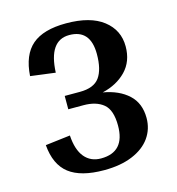

<svg xmlns="http://www.w3.org/2000/svg" viewBox="-98 -709 741 806"><g transform="rotate(-15 273.0 -306.5)"><path d="M485 -154Q485 -106 458.5 -68.5Q432 -31 380.5 -9.5Q329 12 257 12Q156 12 105 -27.5Q54 -67 47 -153L155 -166Q159 -103 185.5 -71Q212 -39 257 -39Q361 -39 361 -154Q361 -222 329.5 -248Q298 -274 243 -274H177V-332H243Q304 -332 328.5 -366Q353 -400 353 -467Q353 -574 261 -574Q172 -574 166 -436L58 -450Q64 -541 113 -583Q162 -625 261 -625Q366 -625 422 -581.5Q478 -538 478 -467Q478 -402 438.5 -361Q399 -320 335 -305Q404 -293 444.5 -255.5Q485 -218 485 -154Z"/></g></svg>

Font: Arya
Style: Bold
Weight: 700
Designer: Eduardo Rodriguez Tunni, Modular Infotech
Foundry: Eduardo Rodriguez Tunni, Modular Infotech
Version: Version 1.002